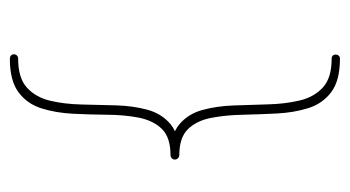

<svg xmlns="http://www.w3.org/2000/svg" viewBox="-178 -559 700 384"><g transform="rotate(-90 172.0 -367.0)"><path d="M44.9 -367.2Q44.9 -363.8 47.6 -361.1Q50.3 -358.4 53.7 -358.4Q94.7 -358.4 115.7 -376Q136.7 -393.6 144.5 -422.1Q152.3 -450.7 153.3 -485.1Q154.3 -519.5 155 -554Q155.8 -588.4 162.6 -616.9Q169.4 -645.5 188.7 -663.1Q208 -680.7 246.6 -680.7Q250.5 -680.7 252.9 -683.1Q255.4 -685.5 255.4 -689Q255.4 -692.9 252.9 -695.1Q250.5 -697.3 246.6 -697.3Q202.6 -697.3 179.4 -679.9Q156.2 -662.6 147.2 -633.8Q138.2 -605 136.5 -570.8Q134.8 -536.6 134.5 -502.4Q134.3 -468.3 128.7 -439.5Q123 -410.6 106.2 -393.3Q89.4 -376 53.7 -376Q50.3 -376 47.6 -373.5Q44.9 -371.1 44.9 -367.2ZM254.9 -45.4Q254.9 -49.3 252.7 -51.5Q250.5 -53.7 246.6 -53.7Q208 -53.7 189 -71.3Q169.9 -88.9 163.1 -117.4Q156.2 -146 155.3 -180.4Q154.3 -214.8 153.1 -249.3Q151.9 -283.7 144 -312.3Q136.2 -340.8 115.2 -358.4Q94.2 -376 53.7 -376Q50.3 -376 47.9 -373.5Q45.4 -371.1 45.4 -367.2Q45.4 -363.8 47.9 -361.1Q50.3 -358.4 53.7 -358.4Q88.9 -358.4 105.7 -341.1Q122.6 -323.7 128.2 -294.9Q133.8 -266.1 134.5 -231.9Q135.3 -197.8 137 -163.6Q138.7 -129.4 147.7 -100.6Q156.7 -71.8 179.9 -54.4Q203.1 -37.1 246.6 -37.1Q250.5 -37.1 252.7 -39.6Q254.9 -42 254.9 -45.4Z"/></g></svg>

Font: Mikhak VF
Style: Regular
Weight: 100
Designer: Amin Abedi
Version: Version 3.001